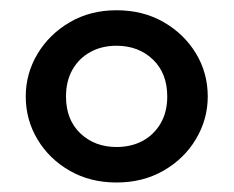

<svg xmlns="http://www.w3.org/2000/svg" viewBox="-20 -716 467 384"><path d="M213 -351Q160.5 -351 119.5 -374.5Q78.5 -398 55 -437.2Q31.5 -476.5 31.5 -523Q31.5 -569 55 -608.2Q78.5 -647.5 119.5 -671.5Q160.5 -695.5 213 -695.5Q266 -695.5 307.2 -671.8Q348.5 -648 372 -609Q395.5 -570 395.5 -523Q395.5 -477.5 372 -438Q348.5 -398.5 307.2 -374.8Q266 -351 213 -351ZM213 -422Q242.5 -422 265.2 -434.2Q288 -446.5 301.2 -469.2Q314.5 -492 314.5 -523Q314.5 -569.5 285.8 -597Q257 -624.5 213 -624.5Q183.5 -624.5 160.8 -612Q138 -599.5 125 -576.8Q112 -554 112 -523Q112 -476.5 140.8 -449.2Q169.5 -422 213 -422Z"/></svg>

Font: Geologica EX
Style: Regular
Weight: 400
Designer: Sindre Bremnes, Frode Helland
Foundry: Monokrom Skriftforlag AS
Version: Version 1.010;gftools[0.9.28]